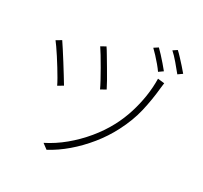

<svg xmlns="http://www.w3.org/2000/svg" viewBox="-147 -1013 1293 1224"><g transform="rotate(20 500.0 -401.0)"><path d="M422 -709Q430 -692 443 -657Q456 -622 471.5 -581.5Q487 -541 499.5 -505Q512 -469 517 -451L477 -437Q472 -457 460 -493Q448 -529 433.5 -569Q419 -609 405.5 -644Q392 -679 384 -696ZM848 -614Q845 -607 842 -595Q839 -583 836 -575Q812 -489 777 -407Q742 -325 680 -244Q629 -177 564.5 -121Q500 -65 429.5 -23.5Q359 18 288 41L255 6Q329 -16 399.5 -56Q470 -96 533 -149.5Q596 -203 645 -266Q686 -319 717 -378.5Q748 -438 769.5 -501Q791 -564 801 -628ZM143 -650Q151 -632 166 -597Q181 -562 197.5 -521Q214 -480 229 -442.5Q244 -405 253 -381L212 -366Q207 -385 196.5 -414Q186 -443 172.5 -477Q159 -511 145.5 -543Q132 -575 120.5 -599.5Q109 -624 103 -635ZM738 -817Q749 -802 764.5 -778Q780 -754 794.5 -729.5Q809 -705 820 -685L786 -669Q777 -689 762.5 -714Q748 -739 732.5 -763Q717 -787 705 -803ZM857 -843Q869 -828 884 -804.5Q899 -781 914.5 -756.5Q930 -732 941 -712L907 -696Q890 -727 867.5 -765.5Q845 -804 825 -829Z"/></g></svg>

Font: Noto Sans TC ExtraLight
Style: Regular
Weight: 250
Designer: Ryoko NISHIZUKA  (kana, bopomofo & ideographs); Paul D. Hunt (Latin, Greek & Cyrillic); Sandoll Communications , Soo-you
Foundry: Adobe
Version: Version 2.004-H2;hotconv 1.0.118;makeotfexe 2.5.65603